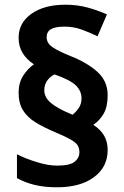

<svg xmlns="http://www.w3.org/2000/svg" viewBox="-20 -785 526 815"><path d="M59 -391Q59 -434 78.5 -464Q98 -494 124 -512Q93 -532 76 -560Q59 -588 59 -625Q59 -688 113.5 -726.5Q168 -765 257 -765Q307 -765 350 -753.5Q393 -742 434 -724L394 -631Q361 -647 326.5 -659.5Q292 -672 254 -672Q214 -672 196 -661Q178 -650 178 -627Q178 -602 202.5 -585Q227 -568 282 -546Q352 -518 394.5 -479Q437 -440 437 -381Q437 -332 420 -302.5Q403 -273 376 -255Q406 -236 421.5 -210Q437 -184 437 -148Q437 -76 379 -33Q321 10 222 10Q169 10 127.5 0Q86 -10 52 -29V-130Q90 -111 137.5 -96.5Q185 -82 222 -82Q277 -82 297 -98.5Q317 -115 317 -139Q317 -156 309.5 -168Q302 -180 280.5 -192.5Q259 -205 216 -223Q166 -244 131 -265.5Q96 -287 77.5 -317Q59 -347 59 -391ZM168 -402Q168 -372 195.5 -348.5Q223 -325 281 -301L288 -298Q302 -309 314 -326Q326 -343 326 -368Q326 -398 303 -421.5Q280 -445 212 -469Q195 -462 181.5 -444.5Q168 -427 168 -402Z"/></svg>

Font: Noto Sans Kayah Li
Style: Bold
Weight: 700
Designer: Monotype Design Team, Sérgio Martins
Foundry: Monotype Imaging Inc.
Version: Version 2.002; ttfautohint (v1.8.4.7-5d5b)